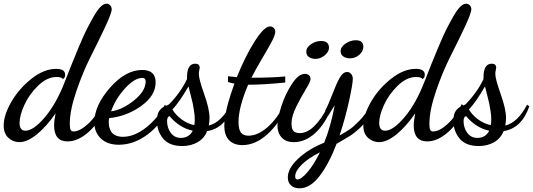

<svg xmlns="http://www.w3.org/2000/svg" viewBox="-36 -740 2887 1040"><path d="M305 -312Q297 -323 270 -323Q219 -323 170.5 -276Q122 -229 96 -171.5Q70 -114 70 -74Q70 -32 102 -32Q145 -32 207 -105Q269 -178 315 -297Q340 -361 354 -396Q368 -431 392.5 -489.5Q417 -548 434 -581.5Q451 -615 471.5 -651Q492 -687 509 -703.5Q526 -720 541 -720Q552 -720 560.5 -711.5Q569 -703 569 -690Q569 -669 533.5 -593.5Q498 -518 455.5 -434Q413 -350 377.5 -246Q342 -142 342 -69Q342 -45 346.5 -36.5Q351 -28 362 -28Q396 -28 440 -68Q484 -108 517 -176L536 -160Q503 -78 445 -26Q387 26 330 26Q257 26 257 -61Q257 -84 265 -126Q216 -55 164 -12.5Q112 30 69 30Q36 30 10 7Q-16 -16 -16 -60Q-16 -116 25 -187.5Q66 -259 134 -313Q202 -367 268 -367Q317 -367 317 -335Q317 -319 305 -312Z M807 -294Q807 -222 729 -166Q651 -110 555 -100Q553 -90 553 -77Q553 -67 554.5 -58Q556 -49 562.5 -33.5Q569 -18 586.5 -8.5Q604 1 630 1Q691 1 754.5 -48.5Q818 -98 857 -172L877 -156Q837 -66 762.5 -11Q688 44 608 44Q545 44 510 10Q475 -24 475 -77Q475 -168 559.5 -264.5Q644 -361 734 -361Q807 -361 807 -294ZM736 -318Q692 -318 640 -260Q588 -202 566 -137Q624 -144 688.5 -195Q753 -246 753 -299Q753 -318 736 -318Z M814 -86Q814 -121 826.5 -139Q839 -157 858.5 -165Q878 -173 880 -175Q944 -241 977 -312V-322Q977 -395 1022 -395Q1044 -395 1046 -375Q1046 -372 1043.5 -360.5Q1041 -349 1041 -339Q1041 -312 1070 -230.5Q1099 -149 1099 -101Q1099 -84 1095 -60Q1163 -77 1213 -173L1225 -164Q1184 -45 1086 -30Q1070 10 1034 30.5Q998 51 951 51Q881 51 847.5 10.5Q814 -30 814 -86ZM1019 -93Q1019 -114 1015 -139.5Q1011 -165 1008 -179.5Q1005 -194 996 -228.5Q987 -263 985 -272Q936 -187 898 -147Q915 -118 946 -94.5Q977 -71 1016 -62Q1019 -71 1019 -93ZM944 7Q988 7 1008 -32Q969 -40 936 -62.5Q903 -85 883 -111Q869 -108 869 -84Q869 -48 889 -20.5Q909 7 944 7Z M1509 -326V-293Q1390 -281 1308 -281Q1256 -158 1256 -80Q1256 -39 1269 -22Q1282 -5 1310 -5Q1360 -5 1412.5 -50.5Q1465 -96 1504 -174L1518 -164Q1477 -71 1412 -12.5Q1347 46 1277 46Q1231 46 1205 19.5Q1179 -7 1179 -59Q1179 -137 1234 -287Q1208 -292 1199 -296V-327Q1223 -324 1247 -322Q1292 -435 1343.5 -516Q1395 -597 1427 -597Q1438 -597 1446.5 -589Q1455 -581 1455 -568Q1455 -550 1436 -514.5Q1417 -479 1382 -420Q1347 -361 1326 -319Q1441 -319 1509 -326Z M1616 -340Q1629 -340 1637.5 -332.5Q1646 -325 1646 -311Q1646 -298 1620.5 -256.5Q1595 -215 1569 -162.5Q1543 -110 1543 -72Q1543 -41 1554 -30Q1565 -19 1588 -19Q1667 -19 1745 -172L1760 -156Q1725 -68 1671 -19Q1617 30 1555 30Q1513 30 1490 5Q1467 -20 1467 -59Q1467 -99 1488 -164.5Q1509 -230 1545 -285Q1581 -340 1616 -340ZM1673 -421Q1652 -421 1637.5 -431Q1623 -441 1623 -460Q1623 -483 1648.5 -500.5Q1674 -518 1703 -518Q1746 -518 1746 -481Q1746 -460 1723 -440.5Q1700 -421 1673 -421Z M1875 -313Q1875 -286 1854.5 -192Q1834 -98 1803 -6Q1839 -26 1860.5 -41Q1882 -56 1913 -88.5Q1944 -121 1970 -166L1988 -154Q1970 -117 1950 -89Q1930 -61 1906.5 -40.5Q1883 -20 1868 -9.5Q1853 1 1824.5 17Q1796 33 1787 39Q1748 143 1696.5 211.5Q1645 280 1586 280Q1557 280 1540 264Q1523 248 1523 221Q1523 172 1579 119.5Q1635 67 1720 33Q1756 -56 1777 -170Q1772 -162 1760 -143Q1748 -124 1742 -113L1725 -140Q1742 -171 1764.5 -230Q1787 -289 1804.5 -319.5Q1822 -350 1844 -350Q1857 -350 1866 -339.5Q1875 -329 1875 -313ZM1575 232Q1595 232 1629 193Q1663 154 1697 85Q1632 118 1597.5 152.5Q1563 187 1563 215Q1563 232 1575 232ZM1859 -424Q1839 -424 1824 -434Q1809 -444 1809 -462Q1809 -486 1835.5 -504Q1862 -522 1891 -522Q1932 -522 1932 -487Q1932 -462 1910 -443Q1888 -424 1859 -424Z M2253 -312Q2245 -323 2218 -323Q2167 -323 2118.5 -276Q2070 -229 2044 -171.5Q2018 -114 2018 -74Q2018 -32 2050 -32Q2093 -32 2155 -105Q2217 -178 2263 -297Q2288 -361 2302 -396Q2316 -431 2340.5 -489.5Q2365 -548 2382 -581.5Q2399 -615 2419.5 -651Q2440 -687 2457 -703.5Q2474 -720 2489 -720Q2500 -720 2508.5 -711.5Q2517 -703 2517 -690Q2517 -669 2481.5 -593.5Q2446 -518 2403.5 -434Q2361 -350 2325.5 -246Q2290 -142 2290 -69Q2290 -45 2294.5 -36.5Q2299 -28 2310 -28Q2344 -28 2388 -68Q2432 -108 2465 -176L2484 -160Q2451 -78 2393 -26Q2335 26 2278 26Q2205 26 2205 -61Q2205 -84 2213 -126Q2164 -55 2112 -12.5Q2060 30 2017 30Q1984 30 1958 7Q1932 -16 1932 -60Q1932 -116 1973 -187.5Q2014 -259 2082 -313Q2150 -367 2216 -367Q2265 -367 2265 -335Q2265 -319 2253 -312Z M2420 -86Q2420 -121 2432.5 -139Q2445 -157 2464.5 -165Q2484 -173 2486 -175Q2550 -241 2583 -312V-322Q2583 -395 2628 -395Q2650 -395 2652 -375Q2652 -372 2649.5 -360.5Q2647 -349 2647 -339Q2647 -312 2676 -230.5Q2705 -149 2705 -101Q2705 -84 2701 -60Q2769 -77 2819 -173L2831 -164Q2790 -45 2692 -30Q2676 10 2640 30.5Q2604 51 2557 51Q2487 51 2453.5 10.5Q2420 -30 2420 -86ZM2625 -93Q2625 -114 2621 -139.5Q2617 -165 2614 -179.5Q2611 -194 2602 -228.5Q2593 -263 2591 -272Q2542 -187 2504 -147Q2521 -118 2552 -94.5Q2583 -71 2622 -62Q2625 -71 2625 -93ZM2550 7Q2594 7 2614 -32Q2575 -40 2542 -62.5Q2509 -85 2489 -111Q2475 -108 2475 -84Q2475 -48 2495 -20.5Q2515 7 2550 7Z"/></svg>

Font: Dancing Script
Style: Bold
Weight: 700
Designer: Pablo Impallari
Foundry: Pablo Impallari. www.impallari.com Igino Marini. www.ikern.com
Version: Version 1.002